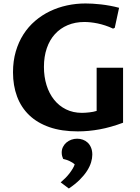

<svg xmlns="http://www.w3.org/2000/svg" viewBox="-20 -745 807 1103"><path d="M687 -40Q616.7 -13.7 553 -2Q489.3 9.8 427.2 9.8Q333.5 9.8 263.7 -14.6Q193.8 -39.1 147.5 -83.7Q101.1 -128.4 77.9 -190.9Q54.7 -253.4 54.7 -329.6Q54.7 -394.5 70.6 -449Q86.4 -503.4 114.5 -547.4Q142.6 -591.3 181.6 -624.8Q220.7 -658.2 266.8 -680.4Q313 -702.6 365 -713.9Q417 -725.1 471.2 -725.1Q488.8 -725.1 511.7 -723.9Q534.7 -722.7 560.3 -719.7Q585.9 -716.8 612.5 -711.9Q639.2 -707 664.1 -700.2L639.2 -585L629.4 -580.6Q606.9 -591.3 584.5 -598.6Q562 -606 540.8 -610.4Q519.5 -614.7 500.5 -616.7Q481.4 -618.7 465.3 -618.7Q412.1 -618.7 369.1 -600.6Q326.2 -582.5 295.7 -549.1Q265.1 -515.6 248.8 -467.8Q232.4 -419.9 232.4 -360.8Q232.4 -304.2 247.3 -256.1Q262.2 -208 290.5 -172.4Q318.8 -136.7 359.4 -116.7Q399.9 -96.7 450.7 -96.7Q459.5 -96.7 470.5 -97.4Q481.4 -98.1 492.9 -99.4Q504.4 -100.6 515.4 -102.8Q526.4 -105 535.2 -107.9V-356H687ZM328.6 302.7Q342.3 291 355.2 278.1Q368.2 265.1 378.7 251.5Q389.2 237.8 397.2 224.6Q405.3 211.4 409.2 199.2Q397.5 188.5 379.4 180.2Q361.3 171.9 342.8 168Q339.4 160.6 336.9 151.4Q334.5 142.1 334.5 131.3Q334.5 113.8 341.8 99.1Q349.1 84.5 361.3 74Q373.5 63.5 389.6 57.6Q405.8 51.8 423.3 51.8Q439.9 51.8 455.8 57.4Q471.7 63 483.6 74.2Q495.6 85.4 502.9 102.8Q510.3 120.1 510.3 143.6Q510.3 164.1 503.2 187.7Q496.1 211.4 480 236.6Q463.9 261.7 438.2 287.4Q412.6 313 375.5 337.9Z"/></svg>

Font: Proza Libre
Style: Bold
Weight: 700
Designer: Jasper de Waard
Foundry: Jasper de Waard
Version: Version 1.000; ttfautohint (v1.4.1.8-43bc)